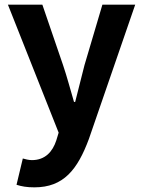

<svg xmlns="http://www.w3.org/2000/svg" viewBox="-20 -580 614 825"><path d="M128 225C253 225 313 149 362 17L561 -560H420L343 -300C330 -248 316 -194 303 -142H298C282 -196 268 -250 251 -300L162 -560H14L232 -10L222 23C206 72 174 108 117 108C104 108 88 104 78 101L51 214C73 221 95 225 128 225Z"/></svg>

Font: Noto Sans CJK KR Bold
Style: Regular
Weight: 700
Designer: Ryoko NISHIZUKA (kana & ideographs); Paul D. Hunt (Latin, Greek & Cyrillic); Wenlong ZHANG (bopomofo); Sandoll Communica
Foundry: Adobe Systems Incorporated
Version: Version 1.004;PS 1.004;hotconv 1.0.82;makeotf.lib2.5.63406